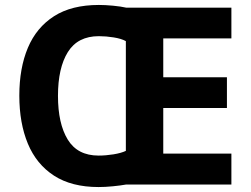

<svg xmlns="http://www.w3.org/2000/svg" viewBox="-20 -745 1013 775"><path d="M379 -725Q405 -725 436.5 -722Q468 -719 490 -714H914V-590H639V-433H896V-309H639V-125H914V0H488Q466 4 435 7Q404 10 378 10Q269 10 198 -36Q127 -82 92.5 -165Q58 -248 58 -359Q58 -470 92.5 -552Q127 -634 198 -679.5Q269 -725 379 -725ZM379 -599Q294 -599 254 -535Q214 -471 214 -358Q214 -246 253.5 -181.5Q293 -117 378 -117Q407 -117 438 -122Q469 -127 488 -136V-579Q470 -589 439 -594Q408 -599 379 -599Z"/></svg>

Font: Noto Sans Lisu
Style: Regular
Weight: 400
Designer: Monotype Design Team. David Williams.
Foundry: Monotype Imaging Inc.
Version: Version 2.102